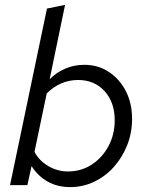

<svg xmlns="http://www.w3.org/2000/svg" viewBox="-20 -757 611 785"><path d="M267 8Q215 8 175 -14.5Q135 -37 109 -78L92 0H21L172 -722L246 -737L183 -433Q212 -462 248 -477Q284 -492 325 -492Q381 -492 425 -463Q469 -434 494.5 -384.5Q520 -335 520 -271Q520 -214 500 -163.5Q480 -113 445.5 -74.5Q411 -36 365 -14Q319 8 267 8ZM258 -56Q312 -56 355 -84Q398 -112 423.5 -159.5Q449 -207 449 -265Q449 -339 407.5 -384.5Q366 -430 299 -430Q263 -430 230.5 -416Q198 -402 171 -375L121 -136Q140 -100 177.5 -78Q215 -56 258 -56Z"/></svg>

Font: Red Hat Text
Style: Italic
Weight: 300
Italic angle: -12°
Designer: Pentagram, MCKL
Foundry: Pentagram, MCKL
Version: Version 1.023